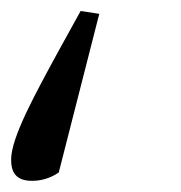

<svg xmlns="http://www.w3.org/2000/svg" viewBox="-50 -186 327 347"><path d="M129.4 -161 95.7 -166.1 57.2 -96.4C13.1 -15.4 -29.9 62.5 -29.9 102.5C-29.9 124.7 -21.7 140.8 7.6 140.8C23.8 140.8 39.9 136.8 56.2 125.7L129.4 -161Z"/></svg>

Font: Source Serif Variable
Style: Italic
Weight: 389
Italic angle: -12°
Designer: Frank Grießhammer
Foundry: Adobe Systems Incorporated
Version: Version 3.001;hotconv 1.0.111;makeotfexe 2.5.65597